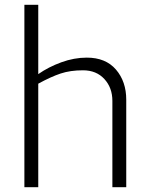

<svg xmlns="http://www.w3.org/2000/svg" viewBox="-20 -783 626 803"><path d="M82 -763H140V-473Q183 -503 236.5 -522.5Q290 -542 343 -542Q422 -542 465 -492Q508 -442 508 -366V0H450V-361Q450 -416 416.5 -452.5Q383 -489 327 -489Q274 -489 233.5 -475.5Q193 -462 140 -433V0H82Z"/></svg>

Font: Exo Light
Style: Regular
Weight: 300
Designer: Natanael Gama
Foundry: Natanael Gama
Version: Version 1.500; ttfautohint (v1.6)